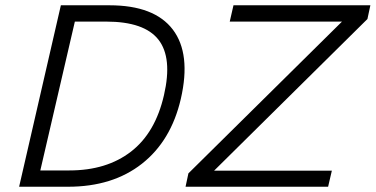

<svg xmlns="http://www.w3.org/2000/svg" viewBox="-20 -710 1428 730"><path d="M396 -689.9Q566.9 -689.9 637 -597.7Q707 -505.4 667.5 -334Q630.4 -174.3 519.3 -87.2Q408.2 0 238.8 0H52.7L211.4 -689.9ZM1388.2 -689.9 1377 -637.7 793.9 -61H1241.7L1227.5 0H685.5L696.3 -50.8L1280.3 -627.9H853.5L867.7 -689.9ZM603.5 -348.6Q636.2 -490.2 582.5 -559.1Q528.8 -627.9 383.8 -627.9H264.6L133.3 -62H244.1Q385.3 -62 478 -133.5Q570.8 -205.1 603.5 -348.6Z"/></svg>

Font: HK Grotesk Legacy
Style: Italic
Weight: 400
Italic angle: -13°
Designer: Alfredo Marco Pradil
Foundry: Hanken Design Co.
Version: Version 2.022;PS 002.022;hotconv 1.0.88;makeotf.lib2.5.64775